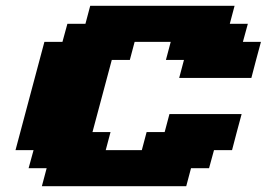

<svg xmlns="http://www.w3.org/2000/svg" viewBox="-20 -645 924 665"><path d="M125 0H625L641.6 -62.5H704.1L721.2 -125H783.7Q789.1 -145.5 800 -187.3Q811 -229 816.9 -250H566.9L550.3 -187.5H487.8L471.2 -125H346.2L362.8 -187.5H300.3Q311.5 -229 333.7 -312.3Q356 -395.5 367.2 -437.5H429.7L446.3 -500H571.3L554.7 -437.5H617.2L600.6 -375H850.6Q856 -395.5 866.9 -437.3Q877.9 -479 883.8 -500H821.3L838.4 -562.5H775.9L792.5 -625H292.5L275.9 -562.5H213.4L196.3 -500H133.8Q117.2 -437.5 83.7 -312.5Q50.3 -187.5 33.7 -125H96.2L79.1 -62.5H141.6Z"/></svg>

Font: Faithful 32x
Style: BoldOblique
Weight: 400
Foundry: Faithful Resource Pack
Version: Version 1.0; January 27, 2023